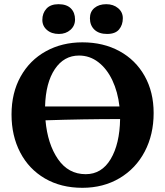

<svg xmlns="http://www.w3.org/2000/svg" viewBox="-20 -887 788 916"><path d="M713 -348Q713 -245 670.5 -164Q628 -83 550.5 -37Q473 9 373 9Q271 9 194.5 -35.5Q118 -80 76.5 -159.5Q35 -239 35 -341Q35 -444 78.5 -522Q122 -600 199 -642.5Q276 -685 373 -685Q473 -685 550 -643Q627 -601 670 -524.5Q713 -448 713 -348ZM195 -379H550Q542 -449 516 -504Q490 -559 449 -590.5Q408 -622 357 -622Q285 -622 241.5 -557Q198 -492 195 -379ZM553 -319Q379 -319 197 -313Q207 -200 256.5 -128Q306 -56 389 -56Q465 -56 508 -128Q551 -200 553 -319ZM182 -792Q182 -824 201.5 -845.5Q221 -867 259 -867Q298 -867 318 -847Q338 -827 338 -794Q338 -764 316 -744.5Q294 -725 261 -725Q226 -725 204 -744Q182 -763 182 -792ZM409 -800Q409 -831 430.5 -849Q452 -867 487 -867Q521 -867 543.5 -848Q566 -829 566 -800Q566 -768 548 -746.5Q530 -725 491 -725Q452 -725 430.5 -745.5Q409 -766 409 -800Z"/></svg>

Font: Vollkorn SC
Style: Bold
Weight: 700
Designer: Friedrich Althausen
Foundry: Friedrich Althausen
Version: Version 4.015